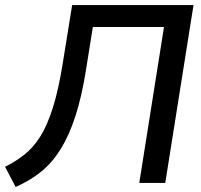

<svg xmlns="http://www.w3.org/2000/svg" viewBox="-31 -725 797 761"><path d="M31 16 -11 -64Q30 -84 65 -111.5Q100 -139 128 -183Q156 -227 178.5 -298Q201 -369 218 -476L255 -705H736L624 0H521L619 -618H337L310 -449Q293 -342 268 -265Q243 -188 209.5 -134Q176 -80 132 -44.5Q88 -9 31 16Z"/></svg>

Font: Nunito Sans 12pt SemiBold
Style: Italic
Weight: 600
Italic angle: -9°
Designer: Vernon Adams
Foundry: Vernon Adams
Version: Version 3.101;gftools[0.9.27]